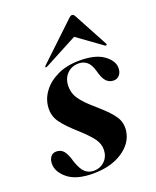

<svg xmlns="http://www.w3.org/2000/svg" viewBox="-129 -713 645 796"><g transform="rotate(-20 194.0 -315.0)"><path d="M150.5 -1Q179.5 -1 199 -20.2Q218.5 -39.5 219 -69.5Q219.5 -94 203.8 -116.8Q188 -139.5 149 -175Q102 -216.5 81 -245.8Q60 -275 62.5 -311.5Q64.5 -348.5 88 -380.2Q111.5 -412 152.8 -431.5Q194 -451 250 -451Q320 -451 355.5 -425.2Q391 -399.5 392 -369Q392.5 -348.5 382.2 -336.5Q372 -324.5 356 -324.5Q337 -324.5 323.8 -338.2Q310.5 -352 301.5 -388Q293 -417 278 -429Q263 -441 242.5 -441Q211.5 -441 191.2 -420.5Q171 -400 170.5 -366Q170.5 -346.5 177.2 -329.2Q184 -312 202.8 -290.8Q221.5 -269.5 258 -238.5Q302 -200 319.2 -173.2Q336.5 -146.5 332.5 -112Q326 -59.5 274.5 -25.2Q223 9 144.5 9Q71 9 33.8 -21Q-3.5 -51 -3.5 -87Q-3.5 -105 5.2 -117.2Q14 -129.5 30.5 -129.5Q51 -129.5 63.2 -114.5Q75.5 -99.5 85 -64Q97 -29.5 112.5 -15.2Q128 -1 150.5 -1ZM116.5 -473.5Q110.5 -471 108.5 -472.5Q107 -475 111 -479.5L270 -630Q279 -639 285.5 -639Q292 -639 297 -630L378 -479.5Q381 -475 377 -472.5Q375 -470.5 370.5 -473.5L263 -551Z"/></g></svg>

Font: Fraunces 144pt S000 SemiBold
Style: Italic
Weight: 600
Italic angle: -16°
Version: Version 1.000; ttfautohint (v1.8.3)